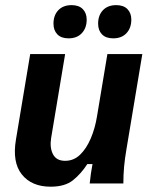

<svg xmlns="http://www.w3.org/2000/svg" viewBox="-20 -709 590 742"><path d="M175.8 12.5Q102.5 12.5 64.6 -34.6Q26.7 -81.7 41.7 -170L96.7 -500H231.7L177.5 -175Q171.7 -137.5 185 -112.5Q198.3 -87.5 231.7 -87.5Q265 -87.5 289.6 -111.2Q314.2 -135 330.8 -174.2Q347.5 -213.3 355 -260L395 -500H530L468.3 -130Q462.5 -96.7 459.6 -65Q456.7 -33.3 456.7 0H326.7Q328.3 -16.7 331.2 -37.5Q334.2 -58.3 337.5 -75H317.5Q293.3 -37.5 262.1 -12.5Q230.8 12.5 175.8 12.5ZM245 -560.8Q216.7 -560.8 201.7 -576.2Q186.7 -591.7 186.7 -617.5Q186.7 -650 205.4 -669.6Q224.2 -689.2 256.7 -689.2Q285 -689.2 300 -673.8Q315 -658.3 315 -633.3Q315 -600.8 296.2 -580.8Q277.5 -560.8 245 -560.8ZM417.5 -560.8Q389.2 -560.8 374.2 -576.2Q359.2 -591.7 359.2 -617.5Q359.2 -650 377.9 -669.6Q396.7 -689.2 429.2 -689.2Q457.5 -689.2 472.5 -673.8Q487.5 -658.3 487.5 -633.3Q487.5 -600.8 468.8 -580.8Q450 -560.8 417.5 -560.8Z"/></svg>

Font: Familjen Grotesk GF
Style: Bold Italic
Weight: 700
Designer: Anders Wikstroem, Jonas Baeckman, Matilda Gysing, Kristian Moeller
Foundry: Familjen STHML AB
Version: Version 2.000; Beta; Release 4; Build 6